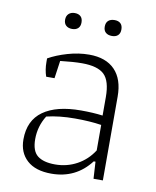

<svg xmlns="http://www.w3.org/2000/svg" viewBox="-75 -682 608 749"><g transform="rotate(10 229.5 -307.5)"><path d="M128 -592Q128 -607 137 -615.5Q146 -624 161 -624Q176 -624 184.5 -616Q193 -608 193 -592Q193 -577 184.5 -569Q176 -561 161 -561Q146 -561 137 -569Q128 -577 128 -592ZM285 -592Q285 -608 294 -616Q303 -624 319 -624Q334 -624 342.5 -616Q351 -608 351 -592Q351 -577 342.5 -569Q334 -561 319 -561Q303 -561 294 -569Q285 -577 285 -592ZM49 -104Q49 -179 101.5 -216.5Q154 -254 251 -254Q299 -254 337 -249V-322Q337 -386 311 -411Q285 -436 223 -436Q189 -436 137 -430L127 -360H94Q85 -386 85 -417V-431Q117 -449 160 -461.5Q203 -474 245 -474Q311 -474 346.5 -437.5Q382 -401 382 -332V0H345L341 -67H334Q276 9 179 9Q116 9 82.5 -21.5Q49 -52 49 -104ZM338 -111V-212Q293 -219 233 -219Q171 -219 121 -207Q94 -164 94 -113Q94 -66 117.5 -47.5Q141 -29 187 -29Q234 -29 273.5 -50.5Q313 -72 338 -111Z"/></g></svg>

Font: Athiti Light
Style: Regular
Weight: 300
Designer: CadsonDemak Team
Foundry: CadsonDemak
Version: Version 1.033